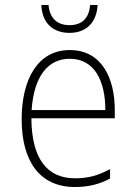

<svg xmlns="http://www.w3.org/2000/svg" viewBox="-20 -741 540 771"><path d="M259 -609C326 -609 368 -650 372 -721H342C338 -671 312 -640 259 -640C207 -640 179 -671 175 -721H146C149 -647 194 -609 259 -609ZM281 10C336 10 381 -2 422 -24V-62C374 -36 334 -25 281 -25C167 -25 107 -107 106 -266H441V-298C441 -430 387 -540 260 -540C132 -540 67 -423 67 -262C67 -97 137 10 281 10ZM403 -299H107C116 -435 173 -505 260 -505C359 -505 403 -417 403 -299Z"/></svg>

Font: Noto Sans Mono ExtraCondensed ExtraLight
Style: Regular
Weight: 200
Width: 2
Designer: Monotype Design Team
Foundry: Monotype Imaging Inc.
Version: Version 2.014